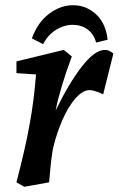

<svg xmlns="http://www.w3.org/2000/svg" viewBox="-20 -702 454 735"><path d="M118 -417 43 -422V-467L224 -511L255 -486Q209 -362 193 -279Q244 -384 293.5 -447.5Q343 -511 382 -511Q398 -511 414 -497L375 -341Q340 -357 323 -357Q297 -357 269.5 -326Q242 -295 219.5 -244Q197 -193 184 -138Q176 -101 170 -25L168 -4L73 13L43 -4Q77 -135 93.5 -226Q110 -317 118 -417ZM260 -682Q310 -682 347.5 -647.5Q385 -613 392 -550L348 -539Q339 -572 315 -589.5Q291 -607 259 -607Q225 -607 194 -587.5Q163 -568 145 -533L102 -555Q124 -616 167.5 -649Q211 -682 260 -682Z"/></svg>

Font: Andada Pro
Style: Bold Italic
Weight: 700
Italic angle: -7°
Designer: Carolina Giovagnoli
Foundry: Huerta Tipografica
Version: Version 3.005; ttfautohint (v1.8.4)